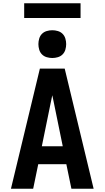

<svg xmlns="http://www.w3.org/2000/svg" viewBox="-20 -1155 640 1175"><path d="M47 0 224 -735H376L553 0H417L386 -150H214L183 0ZM364 -260 317 -490Q313 -511 308.5 -531.5Q304 -552 300 -572Q296 -552 291.5 -531.5Q287 -511 283 -490L236 -260ZM300 -800Q283 -800 266 -805Q249 -810 237 -822Q225 -834 220 -851Q215 -868 215 -885Q215 -902 220 -919Q225 -936 237 -948Q249 -960 266 -965Q283 -970 300 -970Q317 -970 334 -965Q351 -960 363 -948Q375 -936 380 -919Q385 -902 385 -885Q385 -868 380 -851Q375 -834 363 -822Q351 -810 334 -805Q317 -800 300 -800ZM128 -1045V-1135H473V-1045Z"/></svg>

Font: Iosevka Extrabold Extended
Style: Regular
Weight: 800
Width: 7
Monospace: yes
Designer: Belleve Invis
Foundry: Belleve Invis
Version: Version 32.5.0; ttfautohint (v1.8.4)